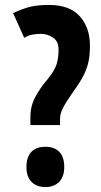

<svg xmlns="http://www.w3.org/2000/svg" viewBox="-20 -810 408 777"><path d="M178 -790Q262 -790 303 -744Q344 -698 344 -626Q344 -584 337 -555Q330 -526 314 -497Q298 -468 269 -428Q244 -392 233.5 -370.5Q223 -349 223 -330V-304H103V-336Q103 -380 122.5 -417Q142 -454 174 -491Q202 -526 209.5 -551.5Q217 -577 217 -609Q217 -643 194.5 -658Q172 -673 145 -673Q130 -673 112 -670Q94 -667 78 -657L33 -757Q74 -776 104 -783Q134 -790 178 -790ZM164 -53Q128 -53 107.5 -74Q87 -95 87 -134Q87 -174 106.5 -195Q126 -216 164 -216Q200 -216 220 -195.5Q240 -175 240 -134Q240 -95 219.5 -74Q199 -53 164 -53Z"/></svg>

Font: Noto Sans Malayalam UI ExtraCondensed
Style: Bold
Weight: 700
Width: 2
Designer: Jelle Bosma - Monotype Design Team
Foundry: Monotype Imaging Inc.
Version: Version 2.104; ttfautohint (v1.8.4.7-5d5b)